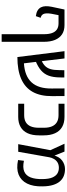

<svg xmlns="http://www.w3.org/2000/svg" viewBox="737 -1342 805 2319"><g transform="rotate(90 1139.5 -182.5)"><path d="M283 -559Q349 -559 393.5 -530Q438 -501 461.5 -445.5Q485 -390 485 -309V200H393V-312Q393 -368 379.5 -407Q366 -446 337 -466.5Q308 -487 262 -487H163L146 -400Q140 -365 141.5 -338Q143 -311 156 -294Q169 -277 195 -271L175 -213Q134 -218 108 -233.5Q82 -249 69 -273.5Q56 -298 55 -331Q54 -364 62 -404L95 -559Z M669 10 598 -559H686L745 -69Q822 -74 879.5 -97Q937 -120 975 -161.5Q1013 -203 1031.5 -264Q1050 -325 1049 -406L1048 -559H1140L1141 -410Q1142 -269 1090.5 -176Q1039 -83 934 -36.5Q829 10 669 10ZM712 -208 690 -271Q742 -293 771.5 -319.5Q801 -346 814 -388Q827 -430 827 -496L828 -557H916L915 -498Q914 -423 894.5 -369Q875 -315 831 -276.5Q787 -238 712 -208Z M1233 0V-72H1371Q1423 -72 1456.5 -92Q1490 -112 1506.5 -151.5Q1523 -191 1523 -247V-312Q1523 -368 1506.5 -407Q1490 -446 1456.5 -466.5Q1423 -487 1371 -487H1233V-559H1392Q1464 -559 1514 -530Q1564 -501 1589.5 -444.5Q1615 -388 1615 -308V-251Q1615 -170 1589.5 -114Q1564 -58 1514 -29Q1464 0 1392 0Z M1913 2 1922 -69Q2003 -52 2052 -73Q2101 -94 2123 -150.5Q2145 -207 2143 -295Q2142 -369 2124 -411.5Q2106 -454 2076 -472.5Q2046 -491 2007 -491Q1969 -491 1942.5 -475Q1916 -459 1900.5 -432.5Q1885 -406 1879 -374L1854 -420Q1872 -496 1919 -530.5Q1966 -565 2022 -565Q2067 -565 2104.5 -550.5Q2142 -536 2170 -504Q2198 -472 2214 -420.5Q2230 -369 2231 -295Q2234 -181 2197 -107Q2160 -33 2088 -4.5Q2016 24 1913 2ZM1721 0 1794 -388 1716 -559H1811L1881 -384L1813 0Z"/></g></svg>

Font: Assistant Medium
Style: Regular
Weight: 500
Designer: Hebrew By Ben Nathan, Latin by Paul Hunt
Version: Version 3.000